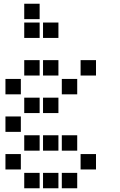

<svg xmlns="http://www.w3.org/2000/svg" viewBox="-20 -811 640 1022"><path d="M110 -791Q109 -791 109 -791Q109 -791 109 -790V-710Q109 -709 109 -709Q109 -709 110 -709H190Q191 -709 191 -709Q191 -709 191 -710V-790Q191 -791 191 -791Q191 -791 190 -791ZM110 -691Q109 -691 109 -691Q109 -691 109 -690V-610Q109 -609 109 -609Q109 -609 110 -609H190Q191 -609 191 -609Q191 -609 191 -610V-690Q191 -691 191 -691Q191 -691 190 -691ZM210 -691Q209 -691 209 -691Q209 -691 209 -690V-610Q209 -609 209 -609Q209 -609 210 -609H290Q291 -609 291 -609Q291 -609 291 -610V-690Q291 -691 291 -691Q291 -691 290 -691ZM110 -491Q109 -491 109 -491Q109 -491 109 -490V-410Q109 -409 109 -409Q109 -409 110 -409H190Q191 -409 191 -409Q191 -409 191 -410V-490Q191 -491 191 -491Q191 -491 190 -491ZM210 -491Q209 -491 209 -491Q209 -491 209 -490V-410Q209 -409 209 -409Q209 -409 210 -409H290Q291 -409 291 -409Q291 -409 291 -410V-490Q291 -491 291 -491Q291 -491 290 -491ZM410 -491Q409 -491 409 -491Q409 -491 409 -490V-410Q409 -409 409 -409Q409 -409 410 -409H490Q491 -409 491 -409Q491 -409 491 -410V-490Q491 -491 491 -491Q491 -491 490 -491ZM10 -391Q9 -391 9 -391Q9 -391 9 -390V-310Q9 -309 9 -309Q9 -309 10 -309H90Q91 -309 91 -309Q91 -309 91 -310V-390Q91 -391 91 -391Q91 -391 90 -391ZM310 -391Q309 -391 309 -391Q309 -391 309 -390V-310Q309 -309 309 -309Q309 -309 310 -309H390Q391 -309 391 -309Q391 -309 391 -310V-390Q391 -391 391 -391Q391 -391 390 -391ZM110 -291Q109 -291 109 -291Q109 -291 109 -290V-210Q109 -209 109 -209Q109 -209 110 -209H190Q191 -209 191 -209Q191 -209 191 -210V-290Q191 -291 191 -291Q191 -291 190 -291ZM210 -291Q209 -291 209 -291Q209 -291 209 -290V-210Q209 -209 209 -209Q209 -209 210 -209H290Q291 -209 291 -209Q291 -209 291 -210V-290Q291 -291 291 -291Q291 -291 290 -291ZM10 -191Q9 -191 9 -191Q9 -191 9 -190V-110Q9 -109 9 -109Q9 -109 10 -109H90Q91 -109 91 -109Q91 -109 91 -110V-190Q91 -191 91 -191Q91 -191 90 -191ZM110 -91Q109 -91 109 -91Q109 -91 109 -90V-10Q109 -9 109 -9Q109 -9 110 -9H190Q191 -9 191 -9Q191 -9 191 -10V-90Q191 -91 191 -91Q191 -91 190 -91ZM210 -91Q209 -91 209 -91Q209 -91 209 -90V-10Q209 -9 209 -9Q209 -9 210 -9H290Q291 -9 291 -9Q291 -9 291 -10V-90Q291 -91 291 -91Q291 -91 290 -91ZM310 -91Q309 -91 309 -91Q309 -91 309 -90V-10Q309 -9 309 -9Q309 -9 310 -9H390Q391 -9 391 -9Q391 -9 391 -10V-90Q391 -91 391 -91Q391 -91 390 -91ZM10 9Q9 9 9 9Q9 9 9 10V90Q9 91 9 91Q9 91 10 91H90Q91 91 91 91Q91 91 91 90V10Q91 9 91 9Q91 9 90 9ZM410 9Q409 9 409 9Q409 9 409 10V90Q409 91 409 91Q409 91 410 91H490Q491 91 491 91Q491 91 491 90V10Q491 9 491 9Q491 9 490 9ZM110 109Q109 109 109 109Q109 109 109 110V190Q109 191 109 191Q109 191 110 191H190Q191 191 191 191Q191 191 191 190V110Q191 109 191 109Q191 109 190 109ZM210 109Q209 109 209 109Q209 109 209 110V190Q209 191 209 191Q209 191 210 191H290Q291 191 291 191Q291 191 291 190V110Q291 109 291 109Q291 109 290 109ZM310 109Q309 109 309 109Q309 109 309 110V190Q309 191 309 191Q309 191 310 191H390Q391 191 391 191Q391 191 391 190V110Q391 109 391 109Q391 109 390 109Z"/></svg>

Font: Doto ExtraBold
Style: Regular
Weight: 800
Monospace: yes
Version: Version 1.000